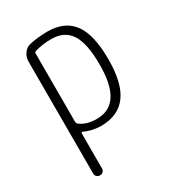

<svg xmlns="http://www.w3.org/2000/svg" viewBox="-181 -632 863 954"><g transform="rotate(-30 250.0 -155.0)"><path d="M135.7 -464.8V-73.2Q135.7 -64.5 142.6 -58.6Q180.7 -30.3 238.3 -31.2Q384.8 -31.2 383.8 -259.8Q383.8 -379.9 348.6 -434.1Q313.5 -488.3 238.3 -488.3Q188.5 -488.3 144.5 -475.6Q135.7 -471.7 135.7 -464.8ZM110.4 219.7Q100.6 219.7 92.8 212.9Q85 206.1 85 195.3V-447.3Q85 -473.6 100.1 -494.1Q115.2 -514.6 138.7 -519.5Q182.6 -529.3 238.3 -530.3Q338.9 -530.3 386.7 -465.8Q434.6 -401.4 434.6 -259.8Q434.6 -121.1 385.3 -55.7Q335.9 9.8 238.3 9.8Q189.5 9.8 142.6 -11.7Q140.6 -12.7 138.2 -11.2Q135.7 -9.8 135.7 -6.8V195.3Q135.7 205.1 128.4 212.4Q121.1 219.7 110.4 219.7Z"/></g></svg>

Font: Rounded Mgen+ 1mn light
Style: Regular
Weight: 200
Designer: [Source Han Sans]
Ryoko NISHIZUKA  (kana & ideographs); Paul D. Hunt (Latin, Greek & Cyrillic); Wenlong ZHANG  (bopomofo
Version: Version 1.059.20150602